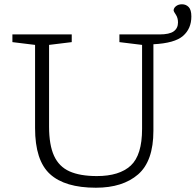

<svg xmlns="http://www.w3.org/2000/svg" viewBox="-20 -868 915 898"><path d="M812.5 -763Q812.5 -784.5 802.2 -799.8Q792 -815 792 -818.5Q792 -830.5 803.2 -839.2Q814.5 -848 831 -848Q850 -848 862.5 -835Q875 -822 875 -791Q875 -734 836 -700Q797 -666 697.5 -661V-256.5Q697.5 -114.5 625.8 -52.2Q554 10 428.5 10Q283.5 10 213.8 -53.8Q144 -117.5 144 -269V-658L38 -671V-707H315.5V-671L209.5 -658V-276Q209.5 -190 232.8 -139.2Q256 -88.5 305.2 -66.5Q354.5 -44.5 433 -44.5Q538.5 -44.5 591.5 -93.5Q644.5 -142.5 644.5 -265V-658L538.5 -671V-707H726Q772.5 -707 792.5 -721.5Q812.5 -736 812.5 -763Z"/></svg>

Font: Newsreader Caption Light
Style: Regular
Weight: 300
Designer: Hugues Gentile
Foundry: Production Type
Version: Version 1.001